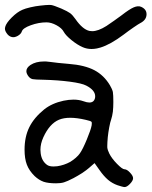

<svg xmlns="http://www.w3.org/2000/svg" viewBox="-79 -739 611 774"><path d="M254.4 -548.8Q232.9 -558.1 209.5 -577.1Q186 -596.2 178.2 -610.4Q170.4 -625.5 148.9 -637.2Q127.4 -648.9 108.4 -648.9Q77.1 -648.9 44.9 -637.2Q12.7 -625.5 8.8 -611.8Q5.4 -601.6 -7.8 -594.2Q-21 -586.9 -31.7 -589.8Q-44.4 -592.8 -52.7 -606Q-59.1 -615.2 -59.1 -624Q-59.1 -627 -58.1 -630.4Q-54.2 -646 -31.7 -668.5Q-9.3 -690.9 11.7 -699.7Q22.5 -704.6 43.5 -709.5Q64.5 -714.4 83 -716.3Q107.4 -719.2 120.1 -719.2Q124.5 -719.2 127.4 -718.8Q137.7 -717.3 168 -704.6Q193.4 -693.4 203.6 -686Q213.9 -678.2 225.1 -662.1Q253.9 -620.6 281.7 -614.3Q286.6 -613.3 292.5 -613.3Q316.9 -613.3 350.1 -634.3Q363.3 -643.1 381.3 -655.8Q399.4 -668.5 411.6 -677.7Q442.9 -702.1 460.4 -709.5Q478 -716.8 490.2 -711.4Q511.7 -701.7 511.7 -682.1Q511.7 -682.1 511.7 -679.7Q510.7 -658.2 486.8 -646Q480 -642.6 460 -628.9Q439.9 -615.2 418.9 -599.1Q366.2 -559.6 326.2 -547.4Q319.3 -545.4 312.5 -543.9Q311.5 -543.9 310.5 -543.5Q300.3 -541.5 290 -541.5Q271 -541.5 254.4 -548.8ZM204.1 -86.4Q214.4 -92.8 226.1 -102.5Q237.8 -112.8 243.2 -121.1Q254.9 -137.7 271 -176.8Q287.1 -215.3 290.5 -233.9Q292.5 -245.6 289.1 -248.5Q286.1 -251.5 266.6 -255.9Q231.4 -264.2 204.1 -264.2Q177.7 -264.2 158.7 -256.3Q120.6 -240.2 95.7 -185.5Q84 -159.7 84 -135.3Q84 -128.4 85 -121.1Q88.9 -89.8 110.8 -74.2Q119.6 -67.9 136.7 -67.9Q143.6 -67.9 151.4 -68.8Q179.2 -72.8 204.1 -86.4ZM395 7.8Q374 0.5 356.4 -14.2Q338.9 -29.3 322.3 -53.2Q315.4 -62.5 302.2 -81.5Q294.9 -75.2 279.8 -62Q270.5 -53.7 252.4 -41.5Q233.9 -29.8 217.3 -21Q191.9 -7.8 178.7 -3.9Q166 0 147 0Q115.2 0 96.7 -6.3Q77.6 -13.2 60.5 -29.3Q38.6 -50.8 29.3 -75.2Q20 -99.1 20 -135.7Q20 -187.5 39.1 -226.1Q58.1 -264.6 99.1 -297.9Q130.4 -322.8 177.2 -333Q198.7 -337.4 217.3 -337.4Q239.3 -337.4 256.8 -331.1Q271.5 -325.7 281.2 -325.7Q300.3 -325.7 304.2 -344.7Q304.7 -347.7 304.7 -350.6Q304.7 -375.5 268.6 -394Q251 -403.3 202.6 -409.7Q154.8 -416 97.2 -417.5Q62.5 -418 52.7 -419.9Q43.5 -421.9 36.6 -430.2Q27.3 -441.9 27.3 -452.1Q27.3 -465.8 43.9 -477.1Q65.4 -491.2 98.1 -491.2Q102.1 -491.2 106.4 -491.2Q114.7 -490.7 124 -489.3Q133.8 -487.8 155.8 -485.4Q177.7 -483.4 198.7 -481.4Q261.7 -476.6 301.3 -456.1Q340.3 -435.5 364.3 -395Q373.5 -379.4 376 -368.2Q377.9 -356.4 377.9 -327.6Q377.9 -306.6 376 -288.6Q373.5 -270.5 369.1 -257.3Q365.2 -246.6 361.3 -225.6Q357.4 -204.6 355.5 -186Q353.5 -163.1 353.5 -151.4Q353.5 -147.5 353.5 -145Q354.5 -134.3 361.3 -120.6Q371.1 -100.6 392.6 -78.6Q414.1 -56.6 422.9 -56.6Q432.6 -56.6 444.8 -43.5Q457.5 -30.3 457.5 -20.5Q457.5 -10.7 444.8 2.4Q432.6 15.1 423.3 15.1Q419.4 15.1 411.1 12.7Q402.8 10.7 395 7.8Z"/></svg>

Font: Casuwalt
Style: Regular
Weight: 400
Designer: Walter E Stewart
Version: 0.1